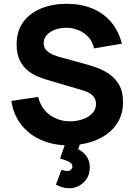

<svg xmlns="http://www.w3.org/2000/svg" viewBox="-20 -754 711 1016"><path d="M347 242Q326 242 308.5 236.5Q291 231 276 223L305 145Q324.5 151 335 151Q348.5 151 355.8 143.5Q363 136 363 128Q363 110 343.8 101.2Q324.5 92.5 298 85L333 -17L412 -18L394 36Q423.5 51 439.2 74.8Q455 98.5 455 131Q455 180.5 422.8 211.2Q390.5 242 347 242ZM342 15Q262 15 197.8 -13.2Q133.5 -41.5 92.2 -94.2Q51 -147 40 -220L182 -241Q197 -179 244 -145.5Q291 -112 351 -112Q384.5 -112 416 -122.5Q447.5 -133 467.8 -153.5Q488 -174 488 -204Q488 -215 484.8 -225.2Q481.5 -235.5 474 -244.5Q466.5 -253.5 452.8 -261.5Q439 -269.5 418 -276L231 -331Q210 -337 182.2 -348Q154.5 -359 128.5 -379.5Q102.5 -400 85.2 -433.8Q68 -467.5 68 -519Q68 -591.5 104.5 -639.5Q141 -687.5 202 -711Q263 -734.5 337 -734Q411.5 -733 470 -708.5Q528.5 -684 568 -637.2Q607.5 -590.5 625 -523L478 -498Q470 -533 448.5 -557Q427 -581 397.2 -593.5Q367.5 -606 335 -607Q303 -608 274.8 -598.2Q246.5 -588.5 228.8 -570Q211 -551.5 211 -526Q211 -502.5 225.5 -487.8Q240 -473 262 -464Q284 -455 307 -449L432 -415Q460 -407.5 494 -395.2Q528 -383 559.2 -361.2Q590.5 -339.5 610.8 -304Q631 -268.5 631 -214Q631 -156 606.8 -112.8Q582.5 -69.5 541.5 -41.2Q500.5 -13 448.8 1Q397 15 342 15Z"/></svg>

Font: Manrope ExtraLight ExtraBold
Style: Regular
Weight: 800
Version: Version 4.504